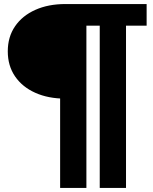

<svg xmlns="http://www.w3.org/2000/svg" viewBox="-20 -720 759 950"><path d="M277.5 210V-255L303.5 -232Q219 -232 154.8 -260.8Q90.5 -289.5 54.5 -342Q18.5 -394.5 18.5 -466Q18.5 -537.5 54.5 -590Q90.5 -642.5 154.8 -671.2Q219 -700 303.5 -700H705.5V-593H603.5V210H473.5V-593H407.5V210Z"/></svg>

Font: Geologica Black
Style: Regular
Weight: 900
Designer: Sindre Bremnes, Frode Helland
Foundry: Monokrom Skriftforlag AS
Version: Version 1.010;gftools[0.9.28]